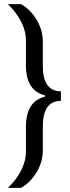

<svg xmlns="http://www.w3.org/2000/svg" viewBox="-20 -763 341 933"><path d="M106 -27V-146Q106 -271 198 -293V-300Q106 -322 106 -446V-566Q106 -613 82 -659Q58 -705 18 -743H82Q126 -719 157 -668.5Q188 -618 188 -561V-443Q188 -320 276 -319V-273Q188 -272 188 -149V-32Q188 25 157 75.5Q126 126 82 150H18Q58 113 82 66.5Q106 20 106 -27Z"/></svg>

Font: Saira Semi Condensed
Style: Regular
Weight: 400
Width: 4
Designer: Hector Gatti with collaboration of the Omnibus-Type team
Foundry: Omnibus-Type
Version: Version 1.001; ttfautohint (v1.8)